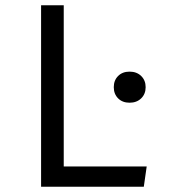

<svg xmlns="http://www.w3.org/2000/svg" viewBox="-20 -709 640 729"><path d="M136 -689H222V-77H537L526 0H136ZM533 -378Q533 -352 516 -335.5Q499 -319 472 -319Q445 -319 428.5 -335.5Q412 -352 412 -378Q412 -404 428.5 -420.5Q445 -437 472 -437Q499 -437 516 -420.5Q533 -404 533 -378Z"/></svg>

Font: FiraDG Mono
Style: Regular
Weight: 400
Designer: Carrois Corporate & Edenspiekermann AG
Foundry: Carrois Corporate GbR & Edenspiekermann AG
Version: Version 3.206